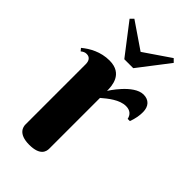

<svg xmlns="http://www.w3.org/2000/svg" viewBox="-226 -778 849 849"><g transform="rotate(45 198.5 -353.5)"><path d="M217 -404C217 -433 215 -507 130 -507C75 -507 31 -482 1 -457L11 -445C20 -452 27 -456 38 -456C59 -456 67 -440 67 -421V-44C67 -30 73 8 142 8C211 8 217 -26 217 -43V-360C244 -383 284 -416 324 -416C351 -416 365 -401 369 -381H383C393 -410 396 -428 396 -450C396 -486 376 -507 343 -507C281 -507 217 -404 217 -404ZM228 -557 338 -700 323 -715 200 -631 77 -715 62 -700 172 -557Z"/></g></svg>

Font: Berkshire Swash
Style: Regular
Weight: 700
Designer: Astigmatic (AOETI)
Foundry: Astigmatic (AOETI)
Version: Version 1.000